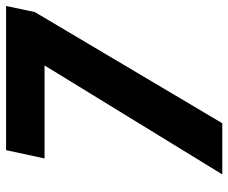

<svg xmlns="http://www.w3.org/2000/svg" viewBox="-80 -674 754 634"><g transform="rotate(-90 297.0 -357.0)"><path d="M38.1 0 397.9 -586.9H90.8L118.2 -713.9H594.2L574.2 -619.1L207 0Z"/></g></svg>

Font: TypoPRO Open Sans
Style: Bold Italic
Weight: 700
Italic angle: -12°
Foundry: Ascender Corporation
Version: Version 1.10